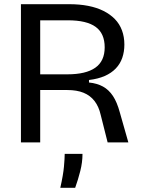

<svg xmlns="http://www.w3.org/2000/svg" viewBox="-20 -680 679 917"><path d="M80 0V-660H310Q360 -660 401 -652Q442 -644 474 -628Q506 -612 528.5 -589Q551 -566 562.5 -535Q574 -504 574 -467Q574 -433 564 -404Q554 -375 533 -353Q512 -331 480 -317Q448 -303 405 -298V-286Q444 -282 472 -266.5Q500 -251 519.5 -221.5Q539 -192 552 -144L593 0H494L461 -131Q452 -171 431.5 -197.5Q411 -224 379 -237Q347 -250 302 -250H172V0ZM172 -325H302Q390 -325 435 -356.5Q480 -388 480 -454Q480 -520 437 -551.5Q394 -583 304 -583H172ZM268 217Q282 155 285.5 115.5Q289 76 289 55H374Q374 95 363.5 136.5Q353 178 339 217Z"/></svg>

Font: Bricolage Grotesque 28pt
Style: Regular
Weight: 400
Version: Version 1.001;gftools[0.9.33.dev8+g029e19f]